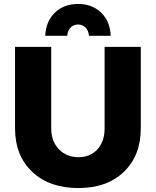

<svg xmlns="http://www.w3.org/2000/svg" viewBox="-20 -938 789 971"><path d="M320 -757H209Q212 -830 257.5 -874Q303 -918 375 -918Q446 -918 491.5 -874Q537 -830 540 -757H430Q428 -783 412.5 -798.5Q397 -814 375 -814Q352 -814 337 -798.5Q322 -783 320 -757ZM239 -289Q239 -223 278 -183Q317 -143 377 -143Q436 -143 472.5 -182.5Q509 -222 509 -289V-701H692V-289Q692 -151 606.5 -69Q521 13 376 13Q230 13 143 -69Q56 -151 56 -289V-701H239Z"/></svg>

Font: Montserrat arm
Style: Bold
Weight: 700
Designer: Julieta Ulanovsky
Foundry: Julieta Ulanovsky
Version: Version 6.000;PS 006.000;hotconv 1.0.88;makeotf.lib2.5.64775